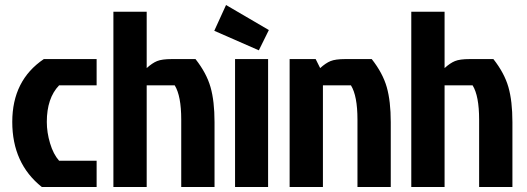

<svg xmlns="http://www.w3.org/2000/svg" viewBox="-20 -747 2106 767"><path d="M167 -260Q167 -218 180 -174.5Q193 -131 216 -105H366V0H147Q29 -94 29 -260Q29 -426 155 -511H366V-406H216Q167 -355 167 -260Z M666 -511H761Q805 -455 821 -399Q837 -343 837 -259V0H704V-269Q704 -364 678 -406H566V0H433V-700H566V-475Q588 -495 607.5 -503Q627 -511 666 -511Z M919 0V-511H1051V0ZM883 -727 1054 -627 1014 -546 836 -624Z M1359 -511H1465Q1509 -455 1525 -399Q1541 -343 1541 -259V0H1408V-269Q1408 -364 1382 -406H1270V0H1137V-511H1241L1259 -475Q1281 -495 1300.5 -503Q1320 -511 1359 -511Z M1856 -511H1951Q1995 -455 2011 -399Q2027 -343 2027 -259V0H1894V-269Q1894 -364 1868 -406H1756V0H1623V-700H1756V-475Q1778 -495 1797.5 -503Q1817 -511 1856 -511Z"/></svg>

Font: Jockey One
Style: Regular
Weight: 400
Designer: TypeTogether
Foundry: TypeTogether
Version: Version 1.002